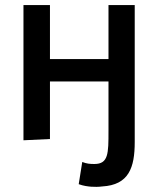

<svg xmlns="http://www.w3.org/2000/svg" viewBox="-20 -548 627 761"><path d="M514 -528V15C514 116 491 185 385 191C370 193 355 193 341 192C329 191 311 189 292 182L306 94C324 101 336 102 354 102C410 102 410 60 410 -29V-225H178V3L73 8V-528H178V-314H410V-528Z"/></svg>

Font: Repo Medium
Style: Regular
Weight: 500
Designer: Stefan Peev
Foundry: Context Ltd
Version: Version 1.502